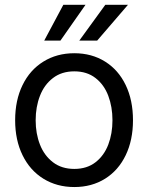

<svg xmlns="http://www.w3.org/2000/svg" viewBox="-20 -755 607 786"><path d="M42 -262.7Q42 -344.7 72.3 -406.7Q102.5 -468.8 157.7 -502.9Q212.9 -537.1 284.2 -537.1Q355.5 -537.1 410.2 -502.9Q464.8 -468.8 494.6 -406.7Q524.4 -344.7 524.4 -262.7Q524.4 -181.6 494.6 -119.6Q464.8 -57.6 410.2 -23.4Q355.5 10.7 284.2 10.7Q212.9 10.7 157.7 -23.4Q102.5 -57.6 72.3 -119.6Q42 -181.6 42 -262.7ZM440.4 -262.7Q440.4 -317.4 423.3 -362.8Q406.2 -408.2 371.1 -435.5Q335.9 -462.9 284.2 -462.9Q232.4 -462.9 196.8 -435.5Q161.1 -408.2 143.6 -362.8Q126 -317.4 126 -262.7Q126 -208 143.6 -163.1Q161.1 -118.2 196.8 -90.8Q232.4 -63.5 284.2 -63.5Q335.9 -63.5 371.1 -90.8Q406.2 -118.2 423.3 -163.1Q440.4 -208 440.4 -262.7ZM411.1 -735.4H503.9L377.9 -588.9H304.7ZM239.3 -735.4H330.1L227.5 -588.9H161.1Z"/></svg>

Font: Pretendard JP Variable
Style: Regular
Weight: 400
Designer: Base glyphs from Inter by Rasmus Andersson; Hangul glyphs from Noto Sans CJK(Source Han Sans) by Jang Soo-young and Kang
Foundry: Kil Hyung-jin
Version: Version 1.307;Glyphs 3.2 (3192)